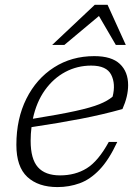

<svg xmlns="http://www.w3.org/2000/svg" viewBox="-20 -750 566 780"><path d="M456.5 -173.5Q422.5 -100.5 384.5 -60.8Q346.5 -21 303.8 -5.5Q261 10 213.5 10Q135.5 10 91 -31.2Q46.5 -72.5 46.5 -161.5Q46.5 -267.5 87.2 -349Q128 -430.5 199.5 -476.2Q271 -522 363 -522Q433.5 -522 467 -490.2Q500.5 -458.5 500.5 -404Q500.5 -358.5 477.5 -307Q397.5 -284.5 307.8 -267.2Q218 -250 108 -233.5Q104.5 -206.5 104.5 -178Q104.5 -104 134 -70.8Q163.5 -37.5 224 -37.5Q285.5 -37.5 332.2 -66.2Q379 -95 422 -173.5ZM350.5 -483.5Q294 -483.5 245.5 -457.8Q197 -432 162.5 -383.8Q128 -335.5 113.5 -267.5Q222.5 -285 286.2 -299Q350 -313 384 -326.8Q418 -340.5 437.5 -357.5Q450.5 -409 431.8 -446.2Q413 -483.5 350.5 -483.5ZM192 -567.5 365 -730.5H417L491 -567.5H450.5L382 -685L241.5 -567.5Z"/></svg>

Font: Newsreader Caption Light
Style: Italic
Weight: 300
Italic angle: -17°
Designer: Hugues Gentile
Foundry: Production Type
Version: Version 1.001